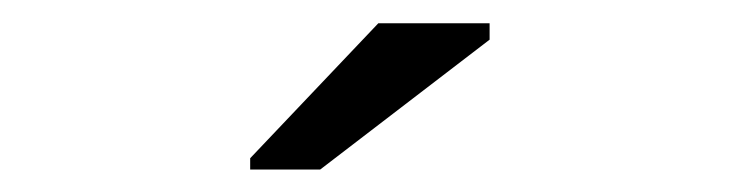

<svg xmlns="http://www.w3.org/2000/svg" viewBox="-20 -733 640 166"><path d="M196.3 -586.4V-596.2L307.1 -712.9H403.3V-698.7L256.8 -586.4Z"/></svg>

Font: Cousine
Style: Regular
Weight: 400
Monospace: yes
Designer: Steve Matteson
Foundry: Ascender Corporation
Version: Version 1.20